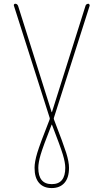

<svg xmlns="http://www.w3.org/2000/svg" viewBox="-20 -750 540 1001"><path d="M249 -99.6Q204.1 14.6 191.9 56.2Q179.7 97.7 179.7 125Q179.7 210 250 210Q320.3 210 320.3 125Q320.3 97.7 307.6 55.7Q294.9 13.7 251 -99.6Q251 -100.6 250 -100.6Q249 -100.6 249 -99.6ZM239.3 -134.8 52.7 -719.7Q50.8 -723.6 53.2 -727.1Q55.7 -730.5 59.6 -730.5Q69.3 -730.5 74.2 -719.7L249 -166Q249 -165 250 -165Q251 -165 251 -166L425.8 -719.7Q428.7 -729.5 440.4 -730.5Q443.4 -730.5 445.8 -727.1Q448.2 -723.6 447.3 -719.7L260.7 -134.8Q259.8 -131.8 261.7 -126Q310.5 0 325.2 46.9Q339.8 93.8 339.8 125Q339.8 176.8 315.9 203.6Q292 230.5 249.5 230.5Q207 230.5 183.6 203.6Q160.2 176.8 160.2 125Q160.2 93.8 174.3 46.9Q188.5 0 238.3 -126Q240.2 -131.8 239.3 -134.8Z"/></svg>

Font: Rounded Mgen+ 1m thin
Style: Regular
Weight: 100
Designer: [Source Han Sans]
Ryoko NISHIZUKA  (kana & ideographs); Paul D. Hunt (Latin, Greek & Cyrillic); Wenlong ZHANG  (bopomofo
Version: Version 1.059.20150602